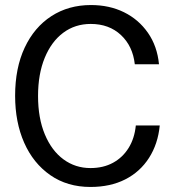

<svg xmlns="http://www.w3.org/2000/svg" viewBox="-20 -730 690 762"><path d="M339 12Q247 12 179.5 -35Q112 -82 76 -163.5Q40 -245 40 -350Q40 -460 78 -541Q116 -622 184 -666Q252 -710 341 -710Q414 -710 472 -681.5Q530 -653 567 -600Q604 -547 611 -475H515Q507 -547 460 -591Q413 -635 340 -635Q278 -635 231 -600Q184 -565 157.5 -500.5Q131 -436 131 -349Q131 -261 158 -196.5Q185 -132 232 -97.5Q279 -63 339 -63Q390 -63 428.5 -84Q467 -105 490.5 -143Q514 -181 519 -232H614Q607 -159 571.5 -103.5Q536 -48 477 -18Q418 12 339 12Z"/></svg>

Font: Azeret Mono Thin Light
Style: Regular
Weight: 300
Version: Version 1.002